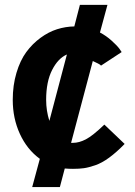

<svg xmlns="http://www.w3.org/2000/svg" viewBox="-20 -680 553 786"><path d="M307.1 -660.2H419.9L389.2 -546.9Q414.6 -533.7 436.8 -513.7Q459 -493.7 468.8 -480.5L478 -466.8L393.1 -411.1Q393.1 -411.1 392.1 -413.1Q386.2 -418.5 359.9 -430.2Q344.2 -370.1 314.9 -260.7Q285.6 -151.4 271 -95.2H278.8Q303.7 -95.2 331.5 -109.6Q359.4 -124 407.2 -169.9L490.2 -90.8Q457 -56.6 427 -34.7Q397 -12.7 369.6 -3.4Q342.3 5.9 323.5 8.5Q304.7 11.2 278.8 11.2Q261.7 11.2 245.1 9.8L225.1 85.9H111.8L143.1 -29.8Q90.8 -67.9 61.5 -131.6Q32.2 -195.3 32.2 -271Q32.2 -331.1 47.4 -381.8Q62.5 -432.6 87.6 -466.8Q112.8 -501 145.8 -525.1Q178.7 -549.3 213.6 -560.3Q248.5 -571.3 284.2 -571.8ZM168.9 -271Q168.9 -227.1 182.1 -185.1L253.9 -457Q217.8 -441.4 193.4 -393.6Q168.9 -345.7 168.9 -271Z"/></svg>

Font: Junction Bold
Style: Bold
Weight: 700
Designer: Caroline Hadilaksono
Foundry: Caroline Hadilaksono
Version: Version 001.001